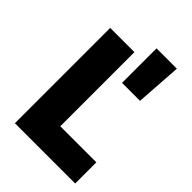

<svg xmlns="http://www.w3.org/2000/svg" viewBox="-239 -935 1040 1040"><g transform="rotate(45 281.0 -414.5)"><path d="M467.8 -564.9H330.1V-829.1H485.8ZM536.1 0H74.2V-730H259.8V-162.1H536.1Z"/></g></svg>

Font: Sora ExtraBold
Style: Regular
Weight: 800
Designer: Jonathan Barnbrook, Julián Moncada
Foundry: Barnbrook Fonts
Version: Version 2.000